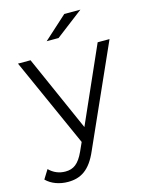

<svg xmlns="http://www.w3.org/2000/svg" viewBox="-160 -813 837 1094"><g transform="rotate(-15 258.5 -266.0)"><path d="M424 -731H329L192 -607H262ZM471 -526 273 -79 75 -526H1L236 -1L213 50C183 116 151 138 104 138C66 138 34 124 8 98L-25 151C7 183 54 199 103 199C178 199 234 166 278 63L541 -526Z"/></g></svg>

Font: Montserrat Lite
Style: Regular
Weight: 400
Designer: Julieta Ulanovsky
Foundry: Julieta Ulanovsky
Version: Version 7.200;PS 007.200;hotconv 1.0.88;makeotf.lib2.5.64775